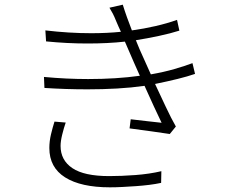

<svg xmlns="http://www.w3.org/2000/svg" viewBox="-20 -769 996 821"><path d="M261 -245Q253 -222 246 -193.5Q239 -165 239 -145Q239 -84 289.5 -50Q340 -16 447 -16Q499 -16 559 -20.5Q619 -25 670 -37L669 13Q646 18 618 21.5Q590 25 561 27Q532 29 503.5 30.5Q475 32 450 32Q326 32 258.5 -10.5Q191 -53 191 -136Q191 -165 198 -194.5Q205 -224 213 -249ZM814 -453Q782 -442 739.5 -431.5Q697 -421 643 -410Q666 -361 689 -312Q712 -263 732 -228L706 -196Q674 -201 626.5 -207.5Q579 -214 534 -220L539 -259Q577 -254 612.5 -250.5Q648 -247 671 -244Q657 -273 637.5 -315Q618 -357 598 -402Q542 -394 480.5 -390.5Q419 -387 354 -387Q262 -387 170 -393L168 -440Q264 -431 357 -431Q417 -431 472.5 -434.5Q528 -438 578 -445Q565 -474 553.5 -500Q542 -526 534 -545Q525 -567 514 -591Q478 -587 437.5 -585Q397 -583 354 -583Q267 -583 177 -592L174 -639Q276 -627 370 -627Q437 -627 497 -633Q491 -645 486.5 -656Q482 -667 477 -678Q469 -698 462.5 -710.5Q456 -723 448 -736L505 -749Q513 -723 523 -695Q533 -667 544 -639Q595 -646 645 -657.5Q695 -669 737 -684L747 -638Q709 -626 660 -615.5Q611 -605 561 -597L577 -558Q585 -541 597 -513.5Q609 -486 625 -451Q682 -461 726.5 -474Q771 -487 803 -499Z"/></svg>

Font: Kinto Sans Light
Style: Regular
Weight: 300
Designer: Authors: Ryoko NISHIZUKA  (kana & ideographs); Paul D. Hunt (Latin, Greek & Cyrillic); Wenlong ZHANG  (bopomofo); Sandol
Foundry: Adobe Systems Incorporated, ookami Inc.
Version: Version 0.001